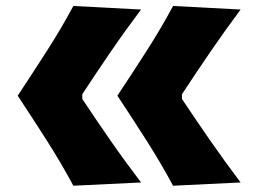

<svg xmlns="http://www.w3.org/2000/svg" viewBox="-20 -607 848 630"><path d="M547.9 2.4Q508.3 -71.3 461.2 -145.3Q414.1 -219.2 365.2 -293Q414.1 -366.7 461.2 -440.2Q508.3 -513.7 547.9 -587.4L769.5 -575.7Q717.8 -506.3 670.2 -436.8Q622.6 -367.2 577.1 -297.9V-282.2Q622.6 -213.9 670.2 -145.3Q717.8 -76.7 769.5 -8.3ZM220.7 2.4Q181.2 -71.3 134 -145.3Q86.9 -219.2 38.1 -293Q86.9 -366.7 134 -440.2Q181.2 -513.7 220.7 -587.4L442.9 -575.7Q390.6 -506.3 343 -436.8Q295.4 -367.2 250 -297.9V-282.2Q295.4 -213.9 343 -145.3Q390.6 -76.7 442.9 -8.3Z"/></svg>

Font: Pinar DS4-ExtraBold
Style: Regular
Weight: 800
Designer: Amin Abedi
Version: Version 2.000